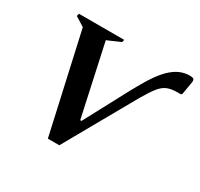

<svg xmlns="http://www.w3.org/2000/svg" viewBox="-143 -849 1073 1032"><g transform="rotate(30 393.0 -332.5)"><path d="M583 -431 337 5H266L129 -608L71 -644L75 -660H356L352 -644L271 -609L367 -168H375L522 -444Q536 -469 554 -500.5Q572 -532 593 -562Q614 -592 636 -614Q668 -645 697.5 -657.5Q727 -670 756 -670Q778 -670 783 -664Q788 -658 785 -641L772 -564L766 -559H746Q708 -559 683 -549Q658 -539 636 -511.5Q614 -484 583 -431Z"/></g></svg>

Font: Spectral
Style: Bold Italic
Weight: 700
Italic angle: -10°
Designer: Jean-Baptiste Levee
Foundry: Production Type
Version: Version 2.001